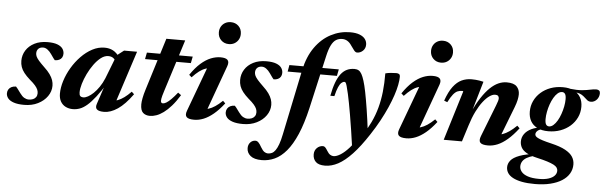

<svg xmlns="http://www.w3.org/2000/svg" viewBox="-64 -922 4388 1390"><g transform="rotate(5 2130.0 -227.0)"><path d="M54 -114Q58.5 -110 65.5 -100.8Q72.5 -91.5 89 -69Q105 -46.5 120.8 -37.5Q136.5 -28.5 152.5 -28.5Q171 -28.5 184.8 -34.2Q198.5 -40 206.2 -51.5Q214 -63 214 -79Q214 -92 208.8 -105Q203.5 -118 189.8 -134.2Q176 -150.5 149 -173Q123 -196 106.8 -216.8Q90.5 -237.5 83.2 -258.8Q76 -280 76 -303.5Q76 -345 97.5 -379.2Q119 -413.5 159 -434Q199 -454.5 254.5 -454.5Q298.5 -454.5 325 -444.5Q351.5 -434.5 363.5 -417.8Q375.5 -401 375.5 -380.5Q375.5 -364.5 368.5 -352.8Q361.5 -341 348.2 -334.8Q335 -328.5 317 -328.5Q313 -333.5 306 -342Q299 -350.5 286 -370.5Q272.5 -390 257 -401.2Q241.5 -412.5 226 -412.5Q203 -412.5 190.8 -400Q178.5 -387.5 178.5 -367Q178.5 -355.5 184 -343.2Q189.5 -331 204 -314.2Q218.5 -297.5 245 -272Q272 -247 287.5 -225Q303 -203 309.8 -182.8Q316.5 -162.5 316.5 -142.5Q316.5 -101.5 291.8 -66Q267 -30.5 223.5 -8.8Q180 13 123.5 13Q77.5 13 48.5 3.2Q19.5 -6.5 6 -23.2Q-7.5 -40 -7.5 -60Q-7.5 -76 0.2 -88.2Q8 -100.5 21.8 -107.2Q35.5 -114 54 -114Z M647.5 -39.5 702 -204 715 -203.5Q674 -137 641 -94.5Q608 -52 580.5 -28.5Q553 -5 528 4Q503 13 478 13Q448 13 424.8 1.2Q401.5 -10.5 388.2 -33.8Q375 -57 375 -91Q375 -134.5 390.5 -184Q406 -233.5 433.8 -280.5Q461.5 -327.5 498.8 -366Q536 -404.5 579.2 -427.5Q622.5 -450.5 668.5 -450.5Q703.5 -450.5 730.5 -436.2Q757.5 -422 780.5 -387.5L756.5 -354.5Q751.5 -370 737.5 -381Q723.5 -392 700.5 -392Q673.5 -392 647.2 -371.8Q621 -351.5 597.2 -318.8Q573.5 -286 555.2 -248.2Q537 -210.5 526.5 -174.8Q516 -139 516 -113Q516 -94 523.2 -86.2Q530.5 -78.5 546.5 -78.5Q561 -78.5 579.8 -88.8Q598.5 -99 618.8 -118.2Q639 -137.5 658.5 -165.8Q678 -194 693 -230L760 -402.5L810.5 -441.5H905L774 -38L755 -72Q775.5 -72.5 797.2 -80.8Q819 -89 842.5 -106Q866 -123 892 -150L910 -133Q855 -56.5 803.5 -21.8Q752 13 704 13Q666.5 13 652.5 0.2Q638.5 -12.5 647.5 -39.5Z M967 -393.5 976.5 -441.5H1309.5L1300 -393.5ZM1126 -178Q1118.5 -154 1114.5 -139.8Q1110.5 -125.5 1109.5 -117.2Q1108.5 -109 1108.5 -103.5Q1108.5 -93.5 1112.5 -89.5Q1116.5 -85.5 1124 -85.5Q1134 -85.5 1148.8 -94.2Q1163.5 -103 1183 -122.5Q1202.5 -142 1227 -172.5L1249.5 -156Q1220 -108 1191.5 -75.8Q1163 -43.5 1136.2 -24Q1109.5 -4.5 1084.8 4.2Q1060 13 1037 13Q1006.5 13 987.5 -4Q968.5 -21 968.5 -65.5Q968.5 -83 973.8 -110.8Q979 -138.5 990.5 -175L1108 -553.5H1245Z M1302 -47 1431 -395.5 1457.5 -369Q1432.5 -370 1409.8 -362.5Q1387 -355 1363.8 -337.5Q1340.5 -320 1314 -291.5L1295.5 -308Q1332 -361.5 1368.5 -393.5Q1405 -425.5 1440.8 -439.8Q1476.5 -454 1510.5 -454Q1549.5 -454 1562.5 -439.5Q1575.5 -425 1565 -395L1435.5 -37L1409.5 -70Q1433.5 -69 1456.2 -75.8Q1479 -82.5 1503.5 -98.8Q1528 -115 1556 -142L1573.5 -124.5Q1535.5 -75.5 1499 -45.2Q1462.5 -15 1427.8 -1Q1393 13 1359 13Q1317.5 13 1304 -1.5Q1290.5 -16 1302 -47ZM1482.5 -633.5Q1482.5 -657 1493 -675.2Q1503.5 -693.5 1521.8 -703.8Q1540 -714 1563 -714Q1597 -714 1619.5 -692Q1642 -670 1642 -635Q1642 -612 1631.5 -593.8Q1621 -575.5 1603 -565Q1585 -554.5 1561.5 -554.5Q1527.5 -554.5 1505 -577Q1482.5 -599.5 1482.5 -633.5Z M1644 -114Q1648.5 -110 1655.5 -100.8Q1662.5 -91.5 1679 -69Q1695 -46.5 1710.8 -37.5Q1726.5 -28.5 1742.5 -28.5Q1761 -28.5 1774.8 -34.2Q1788.5 -40 1796.2 -51.5Q1804 -63 1804 -79Q1804 -92 1798.8 -105Q1793.5 -118 1779.8 -134.2Q1766 -150.5 1739 -173Q1713 -196 1696.8 -216.8Q1680.5 -237.5 1673.2 -258.8Q1666 -280 1666 -303.5Q1666 -345 1687.5 -379.2Q1709 -413.5 1749 -434Q1789 -454.5 1844.5 -454.5Q1888.5 -454.5 1915 -444.5Q1941.5 -434.5 1953.5 -417.8Q1965.5 -401 1965.5 -380.5Q1965.5 -364.5 1958.5 -352.8Q1951.5 -341 1938.2 -334.8Q1925 -328.5 1907 -328.5Q1903 -333.5 1896 -342Q1889 -350.5 1876 -370.5Q1862.5 -390 1847 -401.2Q1831.5 -412.5 1816 -412.5Q1793 -412.5 1780.8 -400Q1768.5 -387.5 1768.5 -367Q1768.5 -355.5 1774 -343.2Q1779.5 -331 1794 -314.2Q1808.5 -297.5 1835 -272Q1862 -247 1877.5 -225Q1893 -203 1899.8 -182.8Q1906.5 -162.5 1906.5 -142.5Q1906.5 -101.5 1881.8 -66Q1857 -30.5 1813.5 -8.8Q1770 13 1713.5 13Q1667.5 13 1638.5 3.2Q1609.5 -6.5 1596 -23.2Q1582.5 -40 1582.5 -60Q1582.5 -76 1590.2 -88.2Q1598 -100.5 1611.8 -107.2Q1625.5 -114 1644 -114Z M2003.5 -393.5 2012 -441.5H2371L2361.5 -393.5ZM2184 -145Q2157.5 -30 2123.8 48.2Q2090 126.5 2050.2 173.5Q2010.5 220.5 1965.5 241Q1920.5 261.5 1872 261.5Q1816.5 261.5 1789.8 239.2Q1763 217 1763 183.5Q1763 158 1778.2 141.8Q1793.5 125.5 1815.5 125.5Q1827 125.5 1837.2 135.8Q1847.5 146 1860.5 169.5Q1874 192.5 1886.5 201Q1899 209.5 1912.5 209.5Q1928 209.5 1941.5 203Q1955 196.5 1966.8 180Q1978.5 163.5 1989 134.8Q1999.5 106 2008.5 61.5L2107 -412.5Q2128 -512 2176 -579.8Q2224 -647.5 2290 -682Q2356 -716.5 2430 -716.5Q2472 -716.5 2499.2 -705.8Q2526.5 -695 2539.5 -677Q2552.5 -659 2552.5 -637Q2552.5 -609.5 2534 -592Q2515.5 -574.5 2491.5 -574.5Q2480.5 -574.5 2469.8 -587.8Q2459 -601 2445.5 -621Q2432 -642 2415 -652.5Q2398 -663 2377.5 -663Q2351.5 -663 2332 -650.8Q2312.5 -638.5 2297.8 -609.5Q2283 -580.5 2271.5 -530Z M2356 -246H2326.5Q2337 -302 2351.8 -341.8Q2366.5 -381.5 2385.8 -406.5Q2405 -431.5 2429.5 -443Q2454 -454.5 2484.5 -454.5Q2502 -454.5 2514.5 -447.2Q2527 -440 2536.8 -422.5Q2546.5 -405 2556 -374.5Q2565.5 -344.5 2575.5 -294.5Q2585.5 -244.5 2597 -171.8Q2608.5 -99 2620.5 -0.5L2518.5 128Q2507.5 49.5 2498 -11.8Q2488.5 -73 2480.5 -120Q2472.5 -167 2465.5 -203.8Q2458.5 -240.5 2452 -270Q2443 -309 2437.8 -327Q2432.5 -345 2428.8 -350Q2425 -355 2419.5 -355Q2409 -355 2398 -345.2Q2387 -335.5 2376.5 -311.8Q2366 -288 2356 -246ZM2562 26 2580.5 23.5Q2616 -30.5 2641 -83Q2666 -135.5 2681 -191Q2696 -246.5 2702.8 -308.2Q2709.5 -370 2709 -442Q2725 -446.5 2747 -448.8Q2769 -451 2788 -451Q2802 -451 2809 -445.5Q2816 -440 2816 -427.5Q2816 -401.5 2809.2 -366.8Q2802.5 -332 2788.5 -290Q2774.5 -248 2753.5 -200.2Q2732.5 -152.5 2704.2 -100.2Q2676 -48 2640 6.5Q2580 98.5 2527.2 154.5Q2474.5 210.5 2426.5 236Q2378.5 261.5 2331.5 261.5Q2285 261.5 2264.2 240.8Q2243.5 220 2243.5 187.5Q2243.5 158.5 2262 140.2Q2280.5 122 2306 122Q2314.5 122 2321.8 129Q2329 136 2340 154Q2351 172.5 2363 180Q2375 187.5 2387.5 187.5Q2409.5 187.5 2439 168.8Q2468.5 150 2500.5 114Q2532.5 78 2562 26Z M2844 -47 2973 -395.5 2999.5 -369Q2974.5 -370 2951.8 -362.5Q2929 -355 2905.8 -337.5Q2882.5 -320 2856 -291.5L2837.5 -308Q2874 -361.5 2910.5 -393.5Q2947 -425.5 2982.8 -439.8Q3018.5 -454 3052.5 -454Q3091.5 -454 3104.5 -439.5Q3117.5 -425 3107 -395L2977.5 -37L2951.5 -70Q2975.5 -69 2998.2 -75.8Q3021 -82.5 3045.5 -98.8Q3070 -115 3098 -142L3115.5 -124.5Q3077.5 -75.5 3041 -45.2Q3004.5 -15 2969.8 -1Q2935 13 2901 13Q2859.5 13 2846 -1.5Q2832.5 -16 2844 -47ZM3024.5 -633.5Q3024.5 -657 3035 -675.2Q3045.5 -693.5 3063.8 -703.8Q3082 -714 3105 -714Q3139 -714 3161.5 -692Q3184 -670 3184 -635Q3184 -612 3173.5 -593.8Q3163 -575.5 3145 -565Q3127 -554.5 3103.5 -554.5Q3069.5 -554.5 3047 -577Q3024.5 -599.5 3024.5 -633.5Z M3174 -273.5 3150.5 -282.5Q3173.5 -348.5 3201.8 -385.8Q3230 -423 3263.2 -438.5Q3296.5 -454 3335 -454Q3351.5 -454 3365 -452.8Q3378.5 -451.5 3392.2 -449.5Q3406 -447.5 3422 -443.5L3352 -204L3348.5 -211Q3379.5 -277.5 3410 -323.8Q3440.5 -370 3470.5 -398.8Q3500.5 -427.5 3530.5 -440.8Q3560.5 -454 3591 -454Q3642 -454 3663.5 -431.8Q3685 -409.5 3685 -375Q3685 -357 3680 -333.8Q3675 -310.5 3663.5 -280.5L3569.5 -37L3549.5 -71Q3572 -71 3594.2 -78.8Q3616.5 -86.5 3641.2 -103.5Q3666 -120.5 3694 -148L3712 -130.5Q3673 -79.5 3636 -47.8Q3599 -16 3564 -1.5Q3529 13 3494.5 13Q3451.5 13 3438.2 -2Q3425 -17 3438.5 -51L3528 -280.5Q3536 -301.5 3539.5 -313Q3543 -324.5 3543 -333Q3543 -344 3536.5 -350.8Q3530 -357.5 3515 -357.5Q3496.5 -357.5 3474.2 -342.2Q3452 -327 3428.2 -296.8Q3404.5 -266.5 3382.2 -221.8Q3360 -177 3342 -118.5L3304.5 0H3172L3282.5 -361Q3281.5 -362.5 3279.8 -363.2Q3278 -364 3275 -364Q3256.5 -364 3241 -357.5Q3225.5 -351 3209.8 -331.8Q3194 -312.5 3174 -273.5Z M4208.5 -367Q4194.5 -367 4184.5 -374.2Q4174.5 -381.5 4164 -392Q4153.5 -402.5 4139.2 -411.5Q4125 -420.5 4103.2 -424Q4081.5 -427.5 4048 -421.5L4046 -448Q4103 -441.5 4138.5 -445Q4174 -448.5 4197.8 -454Q4221.5 -459.5 4241.5 -459.5Q4254 -459.5 4261.5 -453.2Q4269 -447 4269 -434Q4269 -420.5 4264.5 -408.5Q4260 -396.5 4251.8 -387.2Q4243.5 -378 4232.5 -372.5Q4221.5 -367 4208.5 -367ZM3923 -163Q3939 -163 3954.2 -176.2Q3969.5 -189.5 3982.5 -211.5Q3995.5 -233.5 4005 -260.8Q4014.5 -288 4020 -316Q4025.5 -344 4025.5 -369Q4025.5 -396 4017.8 -407.5Q4010 -419 3996 -419Q3979.5 -419 3964.2 -406Q3949 -393 3936 -370.8Q3923 -348.5 3913.5 -321.5Q3904 -294.5 3898.8 -266.5Q3893.5 -238.5 3893.5 -213.5Q3893.5 -186.5 3901 -174.8Q3908.5 -163 3923 -163ZM3998.5 -454.5Q4046.5 -454.5 4078.8 -438Q4111 -421.5 4127.5 -392.5Q4144 -363.5 4144 -324.5Q4144 -282.5 4127 -246.8Q4110 -211 4079.8 -184.2Q4049.5 -157.5 4008.8 -142.5Q3968 -127.5 3920.5 -127.5Q3872.5 -127.5 3840 -144Q3807.5 -160.5 3791.2 -189.8Q3775 -219 3775 -258Q3775 -299.5 3791.8 -335.2Q3808.5 -371 3839 -398Q3869.5 -425 3910 -439.8Q3950.5 -454.5 3998.5 -454.5ZM3857 261.5Q3802 261.5 3762.2 253.8Q3722.5 246 3696.8 232.2Q3671 218.5 3658.8 199.5Q3646.5 180.5 3646.5 157.5Q3646.5 131 3664.8 108.2Q3683 85.5 3728 68.5Q3773 51.5 3854 42.5H3899.5L3897 50Q3859 52.5 3830 60Q3801 67.5 3781 79.2Q3761 91 3751 107.2Q3741 123.5 3741 143.5Q3741 164.5 3755.8 182.5Q3770.5 200.5 3802 211.2Q3833.5 222 3883.5 222Q3926 222 3954.2 212.5Q3982.5 203 3996.5 187.2Q4010.5 171.5 4010.5 152Q4010.5 139.5 4003.2 129Q3996 118.5 3978.5 109.5Q3961 100.5 3932 91.2Q3903 82 3859 72Q3808.5 60.5 3780.2 44.2Q3752 28 3740.8 7.5Q3729.5 -13 3729.5 -36.5Q3729.5 -67 3746.8 -91.2Q3764 -115.5 3797 -131.5Q3830 -147.5 3877.5 -151.5L3892 -139.5Q3859.5 -137.5 3844.5 -125.2Q3829.5 -113 3829.5 -98Q3829.5 -91 3834 -84.8Q3838.5 -78.5 3851 -72Q3863.5 -65.5 3887 -58Q3910.5 -50.5 3949 -41.5Q4015.5 -26 4053.5 -5Q4091.5 16 4107.2 41.2Q4123 66.5 4123 97Q4123 132.5 4105.2 162.8Q4087.5 193 4053.2 215Q4019 237 3969.5 249.2Q3920 261.5 3857 261.5Z"/></g></svg>

Font: Newsreader 24pt
Style: Bold Italic
Weight: 700
Italic angle: -17°
Designer: Hugues Gentile
Foundry: Production Type
Version: Version 1.003